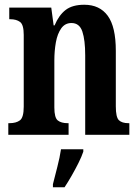

<svg xmlns="http://www.w3.org/2000/svg" viewBox="-20 -568 586 809"><path d="M15 0V-49H20Q48 -49 64 -61Q80 -73 80 -119V-421Q80 -464 64.5 -475.5Q49 -487 23 -487H19V-536H196L206 -461H210Q228 -504 256.5 -526Q285 -548 335 -548Q400 -548 434 -501.5Q468 -455 468 -354V-120Q468 -74 481 -61.5Q494 -49 521 -49H525V0H339V-335Q339 -399 327 -435Q315 -471 281 -471Q254 -471 238 -448.5Q222 -426 215.5 -390Q209 -354 209 -313V-115Q209 -72 223.5 -60.5Q238 -49 265 -49H269V0ZM203 208Q211 176 221.5 135.5Q232 95 237 61H331V71Q324 92 310.5 119Q297 146 281.5 173Q266 200 252 221H203Z"/></svg>

Font: Noto Serif Tamil ExtraCondensed
Style: Bold
Weight: 700
Width: 2
Designer: Indian Type Foundry, Tom Grace, and the Monotype Design Team
Foundry: Monotype Imaging Inc.
Version: Version 2.004; ttfautohint (v1.8.4.7-5d5b)